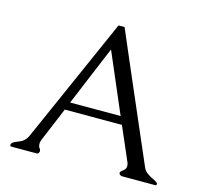

<svg xmlns="http://www.w3.org/2000/svg" viewBox="-101 -810 981 924"><g transform="rotate(15 389.0 -348.5)"><path d="M501.5 -278.3 374 -575.7Q342.8 -501 311.8 -426.8Q280.8 -352.5 250 -278.3ZM748 0H583Q578.6 0 574 -3.2Q569.3 -6.3 568.4 -9Q567.4 -11.7 567.4 -14.6Q567.4 -17.6 572.5 -22.2Q577.6 -26.9 584 -31.7Q590.3 -36.6 592.5 -42.7Q594.7 -48.8 594.7 -55.7Q594.7 -63 590.8 -71.8L518.6 -238.8H233.9Q216.3 -196.8 199 -155Q181.6 -113.3 170.7 -87.6Q159.7 -62 159.2 -56.4Q158.7 -50.8 158.7 -46.6Q158.7 -42.5 160.2 -37.1Q161.6 -31.7 165 -27.6Q168.5 -23.4 169.4 -19.3Q170.4 -15.1 170.4 -13.7Q170.4 -12.2 169.4 -10.3Q166 0 158.7 0H32.7Q22.9 0 25.4 -10.3Q27.3 -19 42 -25.4Q56.6 -31.7 75.7 -40.5Q94.2 -53.7 102.1 -71.3L378.9 -696.8H409.2Q433.6 -639.2 469.5 -555.7Q505.4 -472.2 543.7 -383.8Q582 -295.4 617.9 -211.9Q653.8 -128.4 678.7 -71.3Q686 -53.2 702.4 -42.2Q718.8 -31.2 729.7 -26.4Q740.7 -21.5 746.6 -17.6Q752.4 -13.7 753.7 -11Q754.9 -8.3 754.9 -6.6Q754.9 -4.9 753.7 -2.4Q752.4 0 748 0Z"/></g></svg>

Font: Caudex
Style: Regular
Weight: 400
Version: Version 1.04